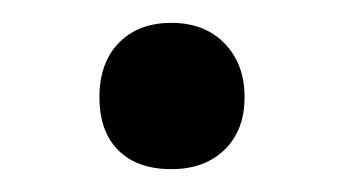

<svg xmlns="http://www.w3.org/2000/svg" viewBox="-20 -383 300 168"><path d="M67 -298Q67 -328 84 -345.5Q101 -363 130 -363Q159 -363 176.5 -345Q194 -327 194 -298Q194 -269 176.5 -252Q159 -235 130 -235Q100 -235 83.5 -251.5Q67 -268 67 -298Z"/></svg>

Font: Domine
Style: Regular
Weight: 400
Designer: Pablo Impallari, Rodrigo Fuenzalida, Brenda Gallo
Foundry: Pablo Impallari, Rodrigo Fuenzalida, Brenda Gallo
Version: Version 2.000